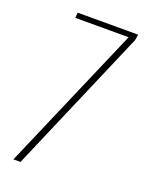

<svg xmlns="http://www.w3.org/2000/svg" viewBox="-118 -650 536 710"><g transform="rotate(20 150.5 -295.5)"><path d="M25 0 271 -570H61L63 -591H301L297 -568L53 0Z"/></g></svg>

Font: Alumni Sans Thin
Style: Italic
Weight: 100
Italic angle: -8°
Designer: Robert E. Leuschke
Foundry: Robert E. Leuschke
Version: Version 1.016